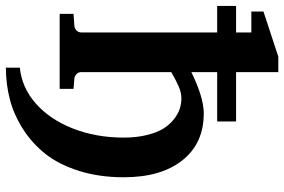

<svg xmlns="http://www.w3.org/2000/svg" viewBox="-176 -604 962 650"><g transform="rotate(90 305.0 -279.0)"><path d="M580.1 -216.8Q580.1 -133.8 558.6 -65.7Q537.1 2.4 501.5 47.6Q465.8 92.8 417.5 123.8Q369.1 154.8 316.9 168.5Q264.6 182.1 209 182.1V134.8Q275.9 128.4 329.8 81.3Q383.8 34.2 414.8 -44.2Q445.8 -122.6 445.8 -216.8Q445.8 -260.7 437 -295.9Q428.2 -331.1 414.6 -352.3Q400.9 -373.5 382.8 -387.5Q364.7 -401.4 347.7 -406.7Q330.6 -412.1 314 -412.1Q294.4 -412.1 274.7 -403.8Q254.9 -395.5 224.1 -377.9V-73.2Q224.1 -64 230.5 -57.4Q236.8 -50.8 246.1 -49.8L280.8 -46.9V0H26.9V-46.9L67.9 -49.8Q77.1 -50.8 83.5 -57.4Q89.8 -64 89.8 -73.2V-533.2H0V-597.2H89.8V-648.9H19V-689.9L171.9 -740.2H224.1V-597.2H391.1V-533.2H224.1V-445.8Q310.1 -487.8 363.8 -487.8Q465.3 -487.8 522.7 -415.5Q580.1 -343.3 580.1 -216.8Z"/></g></svg>

Font: Veleka
Style: Bold
Weight: 700
Designer: Stefan Peev, Context Ltd, 2016; SIL International, 1997-2014.
Foundry: Stefan Peev, Context Ltd, 2016
Version: Version 1.000